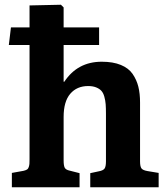

<svg xmlns="http://www.w3.org/2000/svg" viewBox="-20 -786 704 806"><path d="M29.8 0V-60.1L78.1 -68.8Q87.4 -70.8 93 -74.2Q98.6 -77.6 100.8 -85Q103 -92.3 103.5 -98.1Q104 -104 104 -117.2V-597.2H17.1L25.9 -670.9H104V-763.2L235.8 -766.1L247.1 -754.9V-670.9H396V-597.2H247.1V-442.9H250Q305.7 -526.9 407.2 -526.9Q454.6 -526.9 487.3 -513.4Q520 -500 536.9 -475.3Q553.7 -450.7 560.8 -421.9Q567.9 -393.1 567.9 -356V-108.9Q567.9 -87.9 573.5 -79.6Q579.1 -71.3 599.1 -67.9L646 -60.1V0H358.9V-59.1L395 -66.9Q413.6 -70.3 419.2 -78.9Q424.8 -87.4 424.8 -108.9V-309.1Q424.8 -332.5 423.6 -348.4Q422.4 -364.3 418 -380.1Q413.6 -396 405.5 -404.8Q397.5 -413.6 383.5 -419.2Q369.6 -424.8 350.1 -424.8Q302.7 -424.8 274.9 -392.3Q247.1 -359.9 247.1 -294.9V-112.8Q247.1 -90.8 251.7 -82Q256.3 -73.2 272 -69.8L314 -59.1V0Z"/></svg>

Font: Literata Book
Style: Bold
Weight: 700
Designer: Latin by Veronika Burian and Jose Scaglione. Greek by Irene Vlachou. Cyrillic by Vera Evstafieva
Foundry: TypeTogether
Version: Version 2.003;PS 002.003;hotconv 1.0.88;makeotf.lib2.5.64775